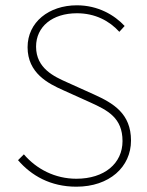

<svg xmlns="http://www.w3.org/2000/svg" viewBox="-20 -692 556 724"><path d="M268 12C392 12 474 -62 474 -162C474 -264 407 -303 334 -336L232 -382C185 -403 116 -434 116 -516C116 -592 178 -642 270 -642C338 -642 392 -614 430 -572L450 -594C412 -635 350 -672 270 -672C164 -672 84 -608 84 -514C84 -416 162 -377 218 -352L320 -306C386 -276 442 -248 442 -160C442 -76 374 -18 268 -18C188 -18 118 -54 70 -110L48 -88C98 -30 170 12 268 12Z"/></svg>

Font: Source Sans Pro ExtraLight
Style: Regular
Weight: 200
Designer: Paul D. Hunt
Foundry: Adobe Systems Incorporated
Version: Version 3.006;hotconv 1.0.111;makeotfexe 2.5.65597